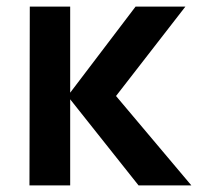

<svg xmlns="http://www.w3.org/2000/svg" viewBox="-20 -560 598 580"><path d="M192 0H69L70 -540H192V-280L389.5 -540H540L330.5 -270L558 0H398.5L192 -260Z"/></svg>

Font: Vortex Mix
Style: Bold
Weight: 700
Designer: Mikhail Sharanda
Foundry: Mikhail Sharanda
Version: Version 4.504;Glyphs 3.1.2 (3151)